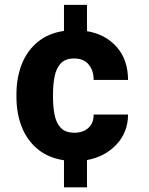

<svg xmlns="http://www.w3.org/2000/svg" viewBox="-20 -664 624 803"><path d="M291 -108.9Q327.6 -108.9 349.9 -129.2Q372.1 -149.4 371.6 -185.1H515.6Q515.1 -110.4 466.8 -59.3Q418.5 -8.3 343.8 5.4V119.6H247.6V6.3Q181.2 -3.9 137 -40.8Q92.8 -77.6 70.8 -133.8Q48.8 -189.9 48.8 -257.8V-270.5Q48.8 -338.4 70.8 -394.8Q92.8 -451.2 137 -488Q181.2 -524.9 247.6 -534.7V-643.6H343.8V-533.7Q421.4 -520.5 468.3 -467.3Q515.1 -414.1 515.6 -329.6H371.6Q372.1 -367.2 351.6 -393.3Q331.1 -419.4 290.5 -419.4Q252.9 -419.4 233.9 -398.7Q214.8 -377.9 208.3 -344Q201.7 -310.1 201.7 -270.5V-257.8Q201.7 -217.8 208.3 -183.8Q214.8 -149.9 234.1 -129.4Q253.4 -108.9 291 -108.9Z"/></svg>

Font: Vazirmatn FD ExtraBold
Style: Regular
Weight: 800
Designer: Saber Rastikerdar
Foundry: Saber Rastikerdar
Version: Version 33.003